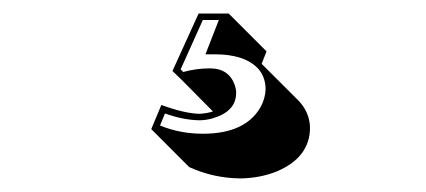

<svg xmlns="http://www.w3.org/2000/svg" viewBox="-20 -27 637 287"><path d="M251 91.8 237.8 79.1 276.9 -6.8H321.8L378.4 49.8L371.1 68.4L426.3 123.5Q442.9 141.1 443.4 163.6Q443.4 208.5 393.1 229.5Q368.2 239.3 339.4 239.7Q298.8 239.3 262.7 222.7L206.1 166L221.2 129.9Q255.9 142.6 277.8 143.1Q289.1 142.6 298.3 139.6ZM253.9 80.6Q273.4 75.2 293.9 75.2Q322.3 75.2 331.1 100.6Q333 106.4 333 111.8Q333 139.6 297.9 149.9Q287.6 152.8 277.8 152.8Q253.4 152.3 226.6 142.6L219.2 160.6Q249 172.9 283.2 172.9Q346.2 172.9 369.1 133.8Q376.5 120.6 377 106.9Q377 71.8 338.4 59.1Q322.3 54.2 301.8 54.2H287.1L307.1 2.9H283.2L250 76.7Z"/></svg>

Font: Linux Biolinum Shadow O
Style: Bold
Weight: 700
Designer: Philipp H. Poll
Foundry: Philipp H. Poll
Version: Version 0.9.2